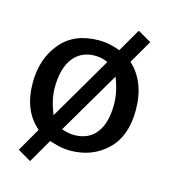

<svg xmlns="http://www.w3.org/2000/svg" viewBox="-102 -654 741 835"><g transform="rotate(15 268.5 -236.0)"><path d="M33 -234Q33 -341 93 -413.5Q153 -486 265 -486Q312 -486 360 -467L420 -571L481 -536L420 -431Q497 -361 497 -233Q497 -116 431 -53Q365 10 265 10Q245 10 226 6.5Q207 3 191.5 -2Q176 -7 172 -8L110 99L50 64L111 -42Q33 -108 33 -234ZM131 -237Q131 -185 157 -120Q189 -175 247.5 -274.5Q306 -374 323 -404Q296 -417 265 -417Q202 -417 166.5 -370.5Q131 -324 131 -237ZM209 -71Q238 -60 265 -60Q330 -60 364.5 -105Q399 -150 399 -233Q399 -290 374 -352Z"/></g></svg>

Font: Coval
Style: Medium
Weight: 500
Foundry: Context Ltd
Version: Version 001.000